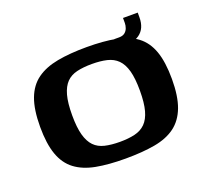

<svg xmlns="http://www.w3.org/2000/svg" viewBox="-98 -646 832 772"><g transform="rotate(-20 318.0 -260.5)"><path d="M316 7Q243 7 190.5 -3Q138 -13 103.5 -39Q69 -65 52.5 -111.5Q36 -158 36 -230Q36 -304 53.5 -350.5Q71 -397 106.5 -422.5Q142 -448 195.5 -458Q249 -468 321 -468Q393 -468 445.5 -458Q498 -448 532.5 -422Q567 -396 583.5 -349.5Q600 -303 600 -230Q600 -157 582.5 -110.5Q565 -64 530 -38Q495 -12 441.5 -2.5Q388 7 316 7ZM318 -64Q354 -64 381.5 -70.5Q409 -77 427 -95Q445 -113 454 -145.5Q463 -178 463 -230Q463 -283 454 -315.5Q445 -348 427 -366Q409 -384 381.5 -390.5Q354 -397 318 -397Q281 -397 253.5 -390.5Q226 -384 208.5 -366Q191 -348 182 -315.5Q173 -283 173 -230Q173 -178 182 -145.5Q191 -113 208.5 -95Q226 -77 253.5 -70.5Q281 -64 318 -64ZM439 -417 437 -460H458Q473 -460 482 -467Q491 -474 495 -485Q499 -496 499 -507V-528H562V-508Q562 -460 531 -438Q500 -416 439 -417Z"/></g></svg>

Font: Genos Thin SemiBold
Style: Regular
Weight: 600
Version: Version 1.010